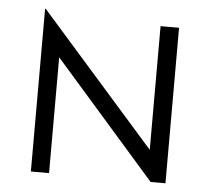

<svg xmlns="http://www.w3.org/2000/svg" viewBox="-44 -584 692 631"><g transform="rotate(5 302.0 -268.5)"><path d="M80 -537H82L463 -105V-513H524V0H475L140 -382V0H80Z"/></g></svg>

Font: Lineal Light
Style: Regular
Weight: 300
Designer: Created by Frank Adebiaye with contributions from Anton Moglia & Ariel Martín Pérez
Created by Frank ADEBIAYE with FontF
Foundry: Velvetyne Type Foundry
Version: Version 2.000